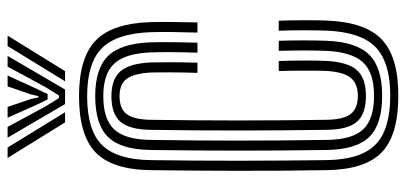

<svg xmlns="http://www.w3.org/2000/svg" viewBox="-294 -738 1041 492"><g transform="rotate(-90 226.0 -491.5)"><path d="M227.5 9.2Q126.2 9.2 82.1 -33.4Q38 -76 36.5 -174.2Q34.5 -299.2 34.8 -406.6Q35 -514 36.5 -626.2Q38 -724.2 82 -766.6Q126 -809 226.2 -809Q323.8 -809 368.1 -766.9Q412.5 -724.8 415.8 -626.2Q416.5 -603.8 416.1 -569.4Q415.8 -535 415 -505.5H389Q390 -534.2 390.4 -569Q390.8 -603.8 390 -625.8Q386.8 -713 348.8 -750.6Q310.8 -788.2 226.2 -788.2Q139.2 -788.2 101.4 -750.5Q63.5 -712.8 62.2 -625.8Q60.5 -511 60.6 -398Q60.8 -285 62.2 -174.8Q63.5 -87.2 101.9 -49.4Q140.2 -11.5 227.5 -11.5Q313 -11.5 351.8 -49.2Q390.5 -87 394 -174.8Q394.8 -199.8 394.9 -231.9Q395 -264 393.8 -297.2H419.5Q420.5 -267 420.6 -232.9Q420.8 -198.8 419.8 -174.2Q416 -75.8 371.4 -33.2Q326.8 9.2 227.5 9.2ZM227.5 -32.2Q154 -32.2 121.6 -65.2Q89.2 -98.2 88.2 -175Q86.5 -288.2 86.5 -397.8Q86.5 -507.2 88.2 -625.8Q89.2 -701.8 121.4 -734.6Q153.5 -767.5 226.2 -767.5Q297 -767.5 329.1 -734.6Q361.2 -701.8 364 -625.5Q364.8 -603.2 364.4 -567.1Q364 -531 363.2 -505.5H337.5Q338.8 -544.5 338.9 -575.2Q339 -606 338.2 -624.2Q336 -689.5 310.1 -718.1Q284.2 -746.8 226.2 -746.8Q166.8 -746.8 140.8 -718.8Q114.8 -690.8 114 -625.8Q112.2 -514 112.2 -403.1Q112.2 -292.2 114 -173.8Q114.8 -108 141.4 -80.5Q168 -53 227 -53Q287.5 -53 313.5 -82.2Q339.5 -111.5 342.2 -176.2Q343.2 -199.5 343.2 -231.4Q343.2 -263.2 342.2 -297.2H368Q369 -266.8 369 -232.6Q369 -198.5 368 -174.5Q365 -98 332 -65.1Q299 -32.2 227.5 -32.2ZM227 -73.8Q181.2 -73.8 160.9 -96.5Q140.5 -119.2 139.8 -174Q138.2 -285.2 138.1 -396.5Q138 -507.8 139.8 -625.5Q140.5 -679.8 160.5 -702.9Q180.5 -726 226.2 -726Q270.2 -726 290.2 -702.4Q310.2 -678.8 312.5 -624.5Q313 -606.2 313 -575.2Q313 -544.2 311.8 -505.5H285.8Q287 -544.5 287.1 -575.8Q287.2 -607 286.8 -622.5Q285 -664.5 271.8 -684.9Q258.5 -705.2 226.2 -705.2Q194 -705.2 180.1 -686.9Q166.2 -668.5 165.5 -625Q163.8 -511.2 163.8 -402.2Q163.8 -293.2 165.5 -174.5Q166.2 -131 180.5 -112.8Q194.8 -94.5 227 -94.5Q258.8 -94.5 273.6 -113.5Q288.5 -132.5 290.8 -176.8Q291.5 -196.8 291.5 -231.1Q291.5 -265.5 290.5 -297.2H316.2Q317.2 -266.8 317.4 -233.6Q317.5 -200.5 316.5 -177.2Q314 -121.5 293.4 -97.6Q272.8 -73.8 227 -73.8ZM67.8 -992H94.5L184.8 -844.8H158.8ZM119.8 -992H147.2L199.2 -896L221 -860.5H228L249.8 -895.8L301.8 -992H329.2L243.2 -844.8H205.8ZM170.8 -992H198.5L218.5 -933L222.8 -913.2H226.2L230.8 -933L251.2 -992H279L245.5 -918.8L231.5 -889.5H217.5L203.5 -918.8ZM354.5 -992H381.2L290.2 -844.8H264.2Z"/></g></svg>

Font: Big Shoulders Inline Display ExtraBold
Style: Regular
Weight: 800
Designer: Patric King
Foundry: XO Type Co
Version: Version 1.000